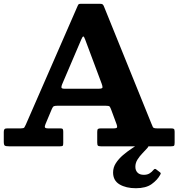

<svg xmlns="http://www.w3.org/2000/svg" viewBox="-20 -775 945 1017"><path d="M411.3 -567.7Q416.5 -580 420.6 -581.7Q424.8 -583.5 430.5 -567.2L518.5 -331.8Q523.5 -318.5 522.9 -311.8Q522.2 -305 502 -305H322.8Q306 -305 305.4 -311.6Q304.8 -318.3 309 -328.3ZM0 -24.8Q0 -6.8 5.8 -3.4Q11.5 0 29 0H296.8Q308.5 0 311.8 -2.5Q315 -5 315 -17.3V-77.3Q315 -88 312.1 -91.5Q309.3 -95 298.8 -95H235Q220 -95 218 -100.4Q216 -105.8 221 -117.8L255 -198.7Q259.8 -210 265.6 -212.5Q271.5 -215 287.3 -215H537.7Q557 -215 560.6 -210.9Q564.2 -206.7 569.2 -193.3L597.7 -116.3Q601.7 -105.5 600 -100.3Q598.2 -95 581.2 -95H514.7Q503 -95 499 -91.9Q495 -88.8 495 -76.3V-20.3Q495 -7.3 498.7 -3.6Q502.5 0 514.7 0H885.8Q898.8 0 901.9 -3.4Q905 -6.8 905 -20V-77.5Q905 -89.8 900.6 -92.4Q896.3 -95 884.8 -95H812.3Q793 -95 789.9 -101.6Q786.8 -108.3 781.5 -121.3L530.5 -741.2Q527.3 -749.2 523.3 -752.1Q519.3 -755 507.5 -755H412.5Q401.5 -755 398.1 -753.5Q394.7 -752 391.5 -744.2L116.5 -114.3Q112.5 -105 109 -100Q105.5 -95 91.3 -95H18.5Q7.5 -95 3.8 -90.8Q0 -86.5 0 -76.3ZM699.5 222Q752.8 222 783.1 200.3Q813.5 178.5 828.5 151Q831.5 145.5 831.5 143Q831.5 140.5 826.5 137L807 122Q799.8 116.2 792.5 125.5Q784.8 135.5 772.6 143.2Q760.5 151 742 151Q719.8 151 708.4 139.2Q697 127.5 697 108.5Q697 88 708.3 70.1Q719.5 52.3 734.8 36.6Q750 21 761.5 8Q767.5 1 766 -3.9Q764.5 -8.7 755.5 -16.5Q752.3 -20 742.4 -22.3Q732.5 -24.5 724 -19Q704 -5.5 679.1 10.9Q654.3 27.2 631.5 46.6Q608.8 66 593.9 88.9Q579 111.7 579 138.5Q579 181.5 613.4 201.8Q647.8 222 699.5 222Z"/></svg>

Font: Besley
Style: Regular
Weight: 400
Designer: Owen Earl
Foundry: indestructible type*
Version: Version 4.000